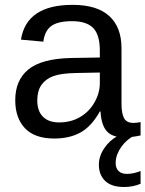

<svg xmlns="http://www.w3.org/2000/svg" viewBox="-20 -558 596 787"><path d="M202.1 9.8C244.8 9.8 281 1.4 310.8 -15.4C340.6 -32.1 366.7 -60.7 389.2 -101.1H392.1C394 -64.6 402.4 -37.8 417.2 -20.8C432 -3.7 455.7 4.9 488.3 4.9C511.4 4.9 534 2.3 556.2 -2.9V-57.6C545.4 -55.3 535.8 -54.2 527.3 -54.2C508.1 -54.2 495.1 -60.8 488.3 -74C481.4 -87.2 478 -106.8 478 -132.8V-360.4C478 -418 461.3 -462 427.7 -492.4C394.2 -522.9 344.2 -538.1 277.8 -538.1C151.5 -538.1 80.9 -490.6 65.9 -395.5L157.7 -387.2C161.3 -416.5 172 -437.8 189.9 -451.2C207.8 -464.5 236.5 -471.2 275.9 -471.2C314.9 -471.2 343.6 -461.9 361.8 -443.4C380 -424.8 389.2 -394 389.2 -351.1V-322.3L270.5 -320.3C190.4 -318.4 132.4 -302.7 96.4 -273.4C60.5 -244.1 42.5 -202.1 42.5 -147.5C42.5 -98.6 55.8 -60.2 82.5 -32.2C109.2 -4.2 149.1 9.8 202.1 9.8ZM222.2 -56.2C193.5 -56.2 171.5 -64 156 -79.6C140.5 -95.2 132.8 -117.4 132.8 -146C132.8 -172.4 138.5 -193.7 149.9 -210C161.3 -226.2 177.7 -238.3 199 -246.1C220.3 -253.9 251.6 -258.1 293 -258.8L389.2 -260.7V-217.3C389.2 -190.3 381.9 -164 367.4 -138.4C352.9 -112.9 333.2 -92.8 308.1 -78.1C283 -63.5 254.4 -56.2 222.2 -56.2ZM556.2 195.3V143.1C536.3 150.9 517.6 154.8 500 154.8C485.4 154.8 474 150.9 466.1 143.1C458.1 135.3 454.1 124.5 454.1 110.8C454.1 98.1 456.3 86.1 460.7 74.7C465.1 63.3 470.8 52.8 477.8 43.2C484.8 33.6 492.5 25.1 501 17.8C509.4 10.5 517.7 4.6 525.9 0H460.9C438.8 12.4 420.7 29.3 406.5 50.8C392.3 72.3 385.3 94.4 385.3 117.2C385.3 144.9 393.9 167 411.1 183.6C428.4 200.2 454.1 208.5 488.3 208.5C513 208.5 535.6 204.1 556.2 195.3Z"/></svg>

Font: Arimo
Style: Regular
Weight: 400
Designer: Steve Matteson
Foundry: Monotype Imaging Inc.
Version: Version 1.32